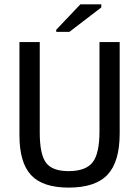

<svg xmlns="http://www.w3.org/2000/svg" viewBox="-20 -852 640 882"><path d="M529.8 -239.3Q529.8 -108.9 474.1 -49.6Q418.5 9.8 295.4 9.8Q176.3 9.8 122.8 -47.6Q69.3 -105 69.3 -230.5V-658.7H162.6V-243.2Q162.6 -143.6 191.2 -104.7Q219.7 -65.9 294.9 -65.9Q373.5 -65.9 405.3 -106Q437 -146 437 -249.5V-658.7H529.8ZM238.3 -705.6V-715.3L349.1 -832H445.3V-817.9L298.8 -705.6Z"/></svg>

Font: Courier New
Style: Regular
Weight: 400
Designer: Steve Matteson
Foundry: Ascender Corporation
Version: Version 2.00.3